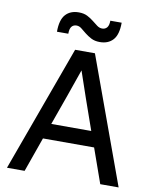

<svg xmlns="http://www.w3.org/2000/svg" viewBox="-97 -978 844 1050"><g transform="rotate(10 325.0 -452.5)"><path d="M465 -192H181L113 0H15L270 -700H380L635 0H533ZM212 -278H434L375 -446L324 -595L272 -446ZM395 -765Q367 -765 347 -775.5Q327 -786 311.5 -798.5Q296 -811 283 -821.5Q270 -832 255 -832Q238 -832 228 -820Q218 -808 218 -780H155Q155 -846 181.5 -875.5Q208 -905 255 -905Q283 -905 302.5 -895Q322 -885 337.5 -872.5Q353 -860 366.5 -850Q380 -840 395 -840Q412 -840 422 -852Q432 -864 432 -890H495Q495 -824 468.5 -794.5Q442 -765 395 -765Z"/></g></svg>

Font: PT Root UI Web Medium
Style: Regular
Weight: 500
Designer: Vitaly Kuzmin
Foundry: ParaType Ltd.
Version: Version 1.001W